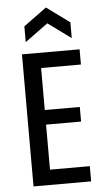

<svg xmlns="http://www.w3.org/2000/svg" viewBox="-59 -919 506 956"><g transform="rotate(-5 193.5 -441.0)"><path d="M69 0V-660H357V-584H158V-374H333V-301H158V-76H357V0ZM93 -719V-798L208 -882L323 -798V-719L208 -803Z"/></g></svg>

Font: Bricolage Grotesque 10pt Condensed
Style: Regular
Weight: 400
Width: 3
Designer: Mathieu Triay
Foundry: Atelier Triay
Version: Version 1.000; ttfautohint (v1.8.4.7-5d5b);gftools[0.9.29]